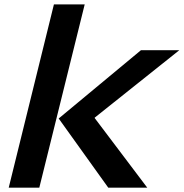

<svg xmlns="http://www.w3.org/2000/svg" viewBox="-20 -860 842 880"><path d="M368.2 -839.8 160.2 0H20L227.1 -839.8ZM414.1 -318.8 654.8 0H476.1L249 -316.9L626 -629.9H801.8L414.1 -320.8Z"/></svg>

Font: Sinkin Sans 600 SemiBold Italic
Style: Regular
Weight: 600
Italic angle: -112°
Designer: Keith Bates
Foundry: K-Type
Version: Sinkin Sans (version 1.0)  by Keith Bates   •   © 2014   www